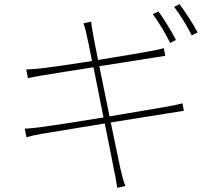

<svg xmlns="http://www.w3.org/2000/svg" viewBox="-20 -856 1040 922"><path d="M825 -664C803 -708 766 -766 741 -801L714 -788C741 -751 778 -690 797 -650ZM457 -538 723 -580C746 -584 766 -587 774 -588L766 -625C756 -622 743 -618 716 -613C667 -604 559 -585 451 -568C437 -636 428 -685 427 -691C424 -711 419 -734 418 -752L381 -744C387 -726 393 -706 397 -683C399 -677 409 -630 422 -563C321 -547 224 -533 180 -528C148 -525 125 -523 106 -522L114 -481C129 -484 154 -489 184 -494C230 -502 327 -517 429 -533C443 -462 461 -374 477 -292C351 -271 226 -252 172 -245C151 -242 120 -239 99 -238L107 -197C128 -203 149 -208 184 -214C237 -223 359 -243 483 -263C506 -150 525 -55 527 -41C534 -12 538 15 543 46L582 37C572 13 565 -19 558 -47C555 -59 536 -154 512 -268C620 -285 726 -302 788 -312C825 -318 848 -322 863 -324L856 -360C840 -355 820 -351 782 -344C726 -334 618 -316 506 -297ZM816 -823C845 -786 878 -731 901 -686L929 -700C909 -739 869 -800 842 -836Z"/></svg>

Font: Noto Sans CJK JP Thin
Style: Regular
Weight: 250
Designer: Ryoko NISHIZUKA (kana & ideographs); Paul D. Hunt (Latin, Greek & Cyrillic); Wenlong ZHANG (bopomofo); Sandoll Communica
Foundry: Adobe Systems Incorporated
Version: Version 1.004;PS 1.004;hotconv 1.0.82;makeotf.lib2.5.63406